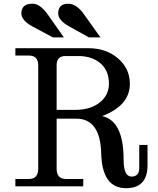

<svg xmlns="http://www.w3.org/2000/svg" viewBox="-20 -988 837 1018"><path d="M647.9 9.8Q521.5 9.8 516.6 -174.6Q511.7 -358.9 384.3 -358.9H280.3V-93.3Q280.3 -39.1 329.1 -39.1H421.4V0H61.5V-39.1H133.8Q182.6 -39.1 182.6 -93.3V-641.6Q182.6 -693.4 133.8 -693.4H61.5V-732.4H449.2Q543 -732.4 605.7 -678.5Q668.5 -624.5 668.5 -543.5Q668.5 -428.2 521.5 -372.6Q635.3 -347.2 635.3 -142.6Q635.3 -51.8 677.2 -51.8Q718.3 -51.8 718.3 -98.1V-219.7H762.2V-111.8Q762.2 9.8 647.9 9.8ZM377 -405.3Q468.3 -405.3 518.6 -453.1Q557.6 -490.7 557.6 -544.4Q557.6 -623 500.5 -661.6Q457 -690.9 396 -690.9H327.1Q280.3 -690.9 280.3 -642.1V-405.3ZM451.7 -789.6 345.7 -848.6Q288.6 -880.4 288.6 -916.5Q288.6 -968.3 341.3 -968.3Q387.2 -968.3 427.7 -908.7L512.7 -789.6ZM261.2 -789.6 150.4 -848.6Q93.3 -880.4 93.3 -917Q93.3 -968.3 152.3 -968.3Q193.8 -968.3 234.9 -908.7L318.8 -789.6Z"/></svg>

Font: Munson
Style: Regular
Weight: 400
Designer: Paul James MIller
Foundry: High-Logic / Made with FontCreator
Version: Version 2.10;May 5, 2019;FontCreator 11.5.0.2430 64-bit